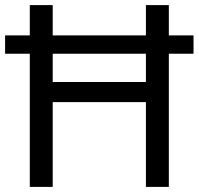

<svg xmlns="http://www.w3.org/2000/svg" viewBox="-20 -734 781 754"><path d="M97 0V-523H0V-595H97V-714H187V-595H553V-714H643V-595H740V-523H643V0H553V-333H187V0ZM187 -412H553V-523H187Z"/></svg>

Font: Noto Sans NKo Unjoined
Style: Regular
Weight: 400
Designer: Monotype Design Team
Foundry: Monotype Imaging Inc.
Version: Version 2.004